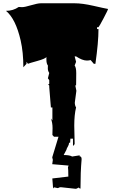

<svg xmlns="http://www.w3.org/2000/svg" viewBox="-20 -760 723 1188"><path d="M374 199.2Q411.6 199.2 426.3 208.5L472.7 201.2Q472.7 209.5 475.1 209.5L477.1 207.5Q485.4 211.4 484.9 226.6Q478 303.7 478 407.2Q472.7 407.2 466.8 400.4Q465.3 400.4 459.5 404.3Q453.6 408.2 448.2 408.2L356.9 398.4Q347.7 398.4 344.2 401.1Q340.8 403.8 336.4 403.8L316.4 399.4H314L308.6 406.2L303.7 344.2L402.8 332.5Q402.8 288.1 400.4 273.4H402.3V266.6L406.2 264.6L303.2 255.9L306.2 234.4Q306.2 234.4 307.1 228.5L306.2 226.6L303.2 213.4L345.7 73.7L429.2 74.7Q429.7 76.2 422.9 81.3Q416 86.4 416 89.8L414.1 122.1L407.2 124Q407.2 134.3 400.4 145.8Q393.6 157.2 391.1 165H392.1ZM439.5 17.6 441.9 131.8 431.6 143.6V98.1H402.3V121.1H392.1Q382.3 111.3 382.3 85.9H314L304.2 75.2L305.2 33.2Q305.2 -1 294.9 -26.9L304.2 -15.1V-95.2H294.9L284.7 -220.7V-230.5L277.8 -238.3L284.7 -240.7V-264.2L276.4 -275.4L284.7 -308.6Q275.9 -321.3 275.9 -336.9Q275.9 -352.5 276.4 -354.5Q267.1 -366.2 267.1 -391.1V-407.7Q262.2 -397 210.9 -382.8Q159.7 -368.7 152.8 -365.2L144 -377.4V-365.2L124.5 -343.8Q124.5 -436.5 107.9 -509.3Q77.1 -643.6 17.1 -692.9Q61 -692.9 95.7 -716.8Q101.1 -715.8 116.9 -715.8Q132.8 -715.8 173.1 -727.8Q213.4 -739.7 232.4 -739.7H441.9Q489.7 -739.7 557.9 -724.1Q626 -708.5 648.4 -704.6Q648.4 -698.7 620.8 -646.7Q593.3 -594.7 589.4 -591.8H580.6V-580.1H589.4Q589.4 -498.5 570.3 -365.2H560.5L541 -388.2Q527.8 -385.3 517.6 -385.3Q489.7 -385.3 450.7 -411.1H441.9L450.7 -377.4L441.9 -354.5Q451.7 -342.8 451.7 -307.1Q451.7 -271.5 451.2 -252.4Q450.7 -233.4 450.7 -230.5Q450.2 -230.5 448.2 -232.9Q446.3 -232.9 446.3 -229.5L452.6 -198.2L442.9 -125.5Q442.9 -107.4 450.7 -95.2Q439.5 -49.8 439.5 17.6Z"/></svg>

Font: Butcherman Caps
Style: Regular
Weight: 400
Version: Version 001.003